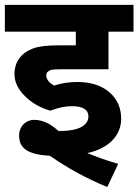

<svg xmlns="http://www.w3.org/2000/svg" viewBox="-20 -642 569 790"><path d="M187 -186.5C218.3 -198.7 247.6 -205.1 275.4 -205.1C320.8 -205.1 343.8 -190.9 343.8 -163.1C343.8 -126 303.7 -103 227.1 -103H220.7C187.5 -133.8 154.3 -148.9 120.6 -148.9C86.9 -148.9 58.6 -123 58.6 -84C58.6 -31.2 94.7 -6.3 185.1 -1C260.7 51.3 339.4 94.2 421.4 127.4L466.3 32.2C420.4 19 377.9 3.9 339.4 -12.2C427.7 -31.2 478.5 -85 478.5 -153.3C478.5 -198.7 461.9 -235.4 429.2 -263.2C396.5 -291 352.5 -304.7 298.3 -304.7C264.6 -304.7 232.9 -299.8 202.6 -290C181.2 -301.8 170.4 -315.9 170.4 -333C170.4 -338.4 172.4 -342.8 175.8 -346.2C179.2 -349.6 184.6 -352.5 190.9 -354.5C197.3 -356 209.5 -356.9 227.5 -356.9H426.3V-511.7H529.3V-622.1H0V-511.7H292V-455.6H224.6C174.3 -455.6 137.2 -451.2 113.8 -441.9C66.4 -423.3 39.6 -387.2 39.6 -336.9C39.6 -305.2 53.7 -275.4 82 -247.1C109.9 -218.8 145 -198.7 187 -186.5Z"/></svg>

Font: Noto Reveo Sans
Style: Bold
Weight: 700
Designer: Monotype Design team
Foundry: Monotype Imaging Inc.
Version: Version 1.04